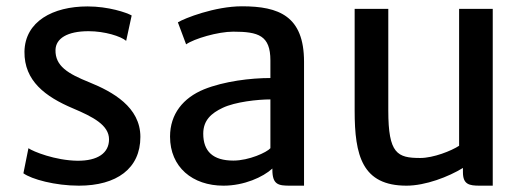

<svg xmlns="http://www.w3.org/2000/svg" viewBox="-20 -585 1679 613"><path d="M54.7 -31.7C81.1 -12.7 155.8 7.8 231.9 7.8C352.5 7.8 428.2 -46.9 428.2 -147.9C428.2 -243.2 339.8 -292 265.1 -322.3C197.3 -349.6 155.8 -374 157.2 -425.8C158.2 -461.9 194.3 -485.4 262.7 -485.4C314.5 -485.4 365.7 -469.2 382.8 -454.6L400.4 -535.6C383.8 -544.9 326.7 -564.5 259.3 -564.5C148.9 -564.5 59.6 -516.6 58.1 -419.9C57.1 -326.7 124.5 -276.4 213.4 -238.8C276.9 -211.9 328.1 -185.5 328.1 -140.1C328.1 -96.7 292.5 -71.3 227.1 -71.8C156.2 -72.8 85.9 -101.1 70.8 -111.8Z M522.9 -148.9C522.9 -51.3 594.7 7.8 693.4 7.8C759.3 7.8 819.8 -19.5 849.6 -46.9V-43C849.6 5.4 869.6 7.8 906.7 7.8H950.7V-387.7C950.7 -533.7 870.6 -564.9 752.4 -564.9C666 -564.9 568.4 -526.4 547.9 -513.7L574.2 -443.4C599.6 -461.4 675.8 -483.9 724.6 -483.9C805.2 -483.9 843.3 -471.7 843.3 -392.1V-335.9C780.3 -335.9 695.8 -325.7 631.3 -299.8C564.9 -272.5 522.9 -221.2 522.9 -148.9ZM628.9 -158.2C628.9 -201.2 654.8 -223.6 690.9 -240.7C731 -259.8 802.7 -267.6 843.3 -267.6V-111.8C832 -98.6 774.9 -72.3 725.1 -72.3C660.2 -72.3 628.9 -101.6 628.9 -158.2Z M1112.3 -231.4C1112.3 -88.4 1136.2 7.8 1277.8 7.8C1338.4 7.8 1412.1 -20.5 1458 -48.8V-35.2C1458 3.9 1478 7.8 1511.7 7.8H1553.2V-556.6H1445.8V-119.6C1421.4 -103.5 1363.8 -80.6 1321.8 -80.6C1248.5 -80.6 1219.7 -94.2 1219.7 -231.9V-556.6H1112.3Z"/></svg>

Font: Merriweather Sans
Style: Regular
Weight: 400
Designer: Eben Sorkin ( eben@eyebytes.com )
Foundry: Eben Sorkin
Version: Version 1.003